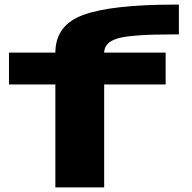

<svg xmlns="http://www.w3.org/2000/svg" viewBox="-20 -814 832 834"><path d="M220.5 0V-447H19V-585.5H220.5Q221 -705.5 342.5 -749.5Q465 -794 740.5 -794H757V-664.5H726.5Q553 -664.5 492.5 -647.5Q433 -630.5 432.5 -585.5H699.5V-447H432.5V0Z"/></svg>

Font: Anybody UltraExpanded Regular
Style: Bold
Weight: 700
Width: 9
Designer: Tyler Finck
Foundry: Etcetera Type Company
Version: Version 1.010; ttfautohint (v1.8.3) -l 8 -r 50 -G 200 -x 14 